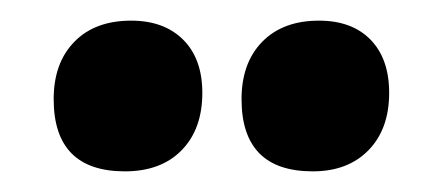

<svg xmlns="http://www.w3.org/2000/svg" viewBox="-20 -716 428 186"><path d="M107 -696Q139 -696 157.5 -677.5Q176 -659 176 -626Q176 -591 156 -570.5Q136 -550 101 -550Q32 -550 32 -620Q32 -655 52 -675.5Q72 -696 107 -696ZM289 -696Q321 -696 339 -677.5Q357 -659 357 -626Q357 -591 337 -570.5Q317 -550 283 -550Q214 -550 214 -620Q214 -655 234 -675.5Q254 -696 289 -696Z"/></svg>

Font: Alegreya Sans ExtraBold
Style: Regular
Weight: 800
Designer: Juan Pablo del Peral
Foundry: Huerta Tipografica
Version: Version 2.007